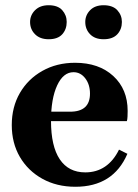

<svg xmlns="http://www.w3.org/2000/svg" viewBox="-20 -700 529 734"><path d="M268 14Q197 14 142 -16.5Q87 -47 56 -100Q25 -153 25 -222Q25 -291 56 -344.5Q87 -398 142 -429Q197 -460 267 -460Q358 -460 413 -409.5Q468 -359 468 -276Q468 -266 467.5 -254.5Q467 -243 465 -237H111L113 -273H248Q324 -273 324 -342Q324 -377 306 -400.5Q288 -424 261 -424Q222 -424 198.5 -373.5Q175 -323 175 -238Q175 -141 208.5 -91Q242 -41 306 -41Q349 -41 381.5 -63Q414 -85 435 -128L467 -112Q413 14 268 14ZM166 -550Q133 -550 114 -569Q95 -588 95 -616Q95 -642 114 -661Q133 -680 166 -680Q201 -680 218 -661Q235 -642 235 -616Q235 -588 218 -569Q201 -550 166 -550ZM376 -550Q343 -550 324.5 -569Q306 -588 306 -616Q306 -642 324.5 -661Q343 -680 376 -680Q411 -680 428.5 -661Q446 -642 446 -616Q446 -588 428.5 -569Q411 -550 376 -550Z"/></svg>

Font: Baskervville
Style: Bold
Weight: 700
Version: Version 1.100